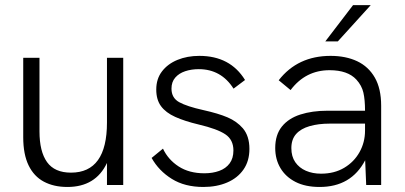

<svg xmlns="http://www.w3.org/2000/svg" viewBox="-20 -717 1568 744"><path d="M241 7.5Q188.5 7.5 150 -13Q111.5 -33.5 90.8 -76.2Q70 -119 70 -185.5V-493H133V-208Q133 -130 162.2 -89Q191.5 -48 255 -48Q394.5 -48 394.5 -242.5V-493H457.5V0H394.5V-85.5Q350.5 7.5 241 7.5Z M768 7.5Q696 7.5 645.8 -23.8Q595.5 -55 567.5 -105L611.5 -141Q631.5 -98.5 672.2 -72Q713 -45.5 772 -45.5Q804 -45.5 829.5 -54.8Q855 -64 869.8 -83.8Q884.5 -103.5 884.5 -134Q884.5 -175.5 853.2 -196.5Q822 -217.5 750 -234.5Q695.5 -247.5 659 -264Q622.5 -280.5 604 -305.5Q585.5 -330.5 585.5 -370Q585.5 -411.5 607.8 -440.5Q630 -469.5 667.8 -485Q705.5 -500.5 752.5 -500.5Q872 -500.5 929.5 -407L885 -373.5Q837 -449 750 -449Q721.5 -449 697.5 -441Q673.5 -433 659 -416.2Q644.5 -399.5 644.5 -373.5Q644.5 -337.5 674.5 -321Q704.5 -304.5 767.5 -290.5Q826 -277.5 861.8 -262.2Q897.5 -247 921 -220Q946.5 -190 946.5 -140Q946.5 -93 923.5 -60Q900.5 -27 860.2 -9.8Q820 7.5 768 7.5Z M1218.5 7.5Q1163.5 7.5 1125.2 -12Q1087 -31.5 1066.8 -65.5Q1046.5 -99.5 1046.5 -143.5Q1046.5 -194.5 1072.2 -226.5Q1098 -258.5 1143.8 -273.2Q1189.5 -288 1250 -288H1394.5Q1394.5 -330 1388.2 -357.8Q1382 -385.5 1361 -408.5Q1327.5 -445 1257 -445Q1164 -445 1106 -368L1060 -406Q1133.5 -500.5 1261 -500.5Q1320 -500.5 1364 -479.8Q1408 -459 1432.5 -416.2Q1457 -373.5 1457 -307V0H1399L1395 -96Q1341 7.5 1218.5 7.5ZM1224 -44Q1275.5 -44 1313.8 -66.8Q1352 -89.5 1373.2 -127.5Q1394.5 -165.5 1394.5 -211V-238H1258.5Q1213.5 -238 1179.8 -228.2Q1146 -218.5 1127.5 -197.8Q1109 -177 1109 -143Q1109 -110.5 1124.2 -88.5Q1139.5 -66.5 1165.5 -55.2Q1191.5 -44 1224 -44ZM1289 -556.5H1240.5L1348 -697H1416.5Z"/></svg>

Font: Acari Sans Neue
Style: Regular
Weight: 400
Designer: Alfredo Marco Pradil (font), Cristiano Sobral (main changes)
Foundry: Hanken Design Co. (font), Cristiano Sobral (main changes)
Version: Version 2.459;March 19, 2022;FontCreator 14.0.0.2808 64-bit;